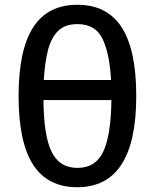

<svg xmlns="http://www.w3.org/2000/svg" viewBox="-20 -762 642 796"><path d="M300.3 14.2Q177.7 14.2 117.4 -78.9Q57.1 -171.9 57.1 -363.3Q57.1 -554.7 117.4 -648.4Q177.7 -742.2 300.8 -742.2Q424.3 -742.2 484.6 -648.4Q544.9 -554.7 544.9 -363.8Q544.9 14.2 300.3 14.2ZM440.4 -430.2Q434.6 -539.1 405.3 -600.6Q376 -662.1 300.8 -662.1Q250 -662.1 220.9 -633.8Q191.9 -605.5 178.7 -553.2Q165.5 -501 161.6 -430.2ZM301.3 -65.9Q376 -65.9 408 -133.1Q439.9 -200.2 441.9 -347.2H160.2Q161.1 -201.2 193.6 -133.5Q226.1 -65.9 301.3 -65.9Z"/></svg>

Font: Vazir Code Hack
Style: Code-Hack
Weight: 400
Foundry: DejaVu fonts team - Redesigned by Saber Rastikerdar
Version: Version 1.1.2